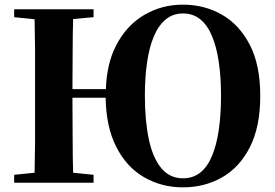

<svg xmlns="http://www.w3.org/2000/svg" viewBox="-20 -787 1184 827"><path d="M41 0V-34L129 -43Q130 -108 131 -174Q131 -262 131 -351V-395Q131 -484 131 -572Q130 -638 129 -704L41 -713V-747H383V-713L295 -705Q293 -639 293 -573Q292 -488 292 -403H436Q440 -514 480 -591Q525 -678 601 -722.5Q677 -767 768 -767Q860 -767 935.5 -724Q1011 -681 1056 -594Q1101 -507 1101 -374Q1101 -241 1056.5 -153.5Q1012 -66 936.5 -23Q861 20 768 20Q676 20 600 -24Q524 -68 480 -156Q437 -241 435 -366H292Q292 -266 293 -179Q293 -110 295 -43L383 -34V0ZM768 -19Q812 -19 843 -44Q874 -69 893.5 -116Q913 -163 922.5 -228.5Q932 -294 932 -374Q932 -454 922.5 -519Q913 -584 893.5 -631Q874 -678 843 -703.5Q812 -729 768 -729Q725 -729 694 -703.5Q663 -678 643 -631Q623 -584 613.5 -519Q604 -454 604 -375Q604 -268 621 -187.5Q638 -107 674.5 -63Q711 -19 768 -19Z"/></svg>

Font: Early Summer Mincho Heavy
Style: Regular
Weight: 900
Designer: GuiWonder
Version: Version 1.002